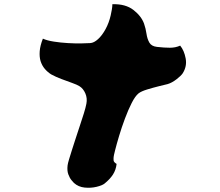

<svg xmlns="http://www.w3.org/2000/svg" viewBox="-20 -827 1040 909"><path d="M662 -715Q670 -692 673.5 -667.5Q677 -643 687 -625.5Q697 -608 723 -605Q758 -601 784.5 -601Q811 -601 833 -611Q852 -588 859 -550.5Q866 -513 845 -480Q837 -468 815.5 -451.5Q794 -435 774 -429Q761 -426 733 -419Q705 -412 677 -403.5Q649 -395 636 -385Q620 -372 603.5 -339.5Q587 -307 571.5 -265.5Q556 -224 544 -184Q532 -144 525 -116Q518 -88 518 -84Q517 -74 518 -66.5Q519 -59 532 -51Q529 -23 515 -1Q501 21 475 42Q464 51 437 57.5Q410 64 380.5 61Q351 58 330 39Q327 36 318.5 26Q310 16 303.5 -1.5Q297 -19 300 -44Q301 -53 307 -73Q313 -93 320.5 -116.5Q328 -140 334.5 -160Q341 -180 344 -189Q348 -202 357.5 -230Q367 -258 376.5 -288.5Q386 -319 389 -336Q394 -362 384 -385Q374 -408 356 -419Q345 -426 321 -434.5Q297 -443 270.5 -453Q244 -463 222 -475Q206 -485 192.5 -500.5Q179 -516 172 -538Q166 -558 168 -584.5Q170 -611 183 -644Q203 -635 235 -630Q267 -625 301.5 -623Q336 -621 364.5 -621.5Q393 -622 407 -623Q425 -624 444.5 -642Q464 -660 480 -689.5Q496 -719 504 -754Q507 -767 509.5 -781.5Q512 -796 512 -807Q574 -809 611.5 -780Q649 -751 662 -715Z"/></svg>

Font: Potta One
Style: Regular
Weight: 400
Designer: 108,108go
Foundry: Font Zone 108
Version: Version 1.000